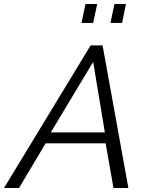

<svg xmlns="http://www.w3.org/2000/svg" viewBox="-65 -936 736 956"><path d="M340.8 -821.8 360.8 -916H418.9L398.9 -821.8ZM484.9 -821.8 504.9 -916H562L543 -821.8ZM386.2 -710H445.8L574.2 0H500L460.9 -222.2H162.1L29.8 0H-44.9ZM457 -276.9 398.9 -627.9 188 -276.9Z"/></svg>

Font: Rawline
Style: Italic
Weight: 400
Italic angle: -12°
Designer: Matt McInerney, Pablo Impallari, Rodrigo Fuenzalida
Foundry: Matt McInerney, Pablo Impallari, Rodrigo Fuenzalida
Version: Version 4.020;PS 004.020;hotconv 1.0.88;makeotf.lib2.5.64775